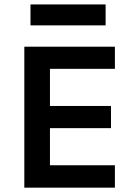

<svg xmlns="http://www.w3.org/2000/svg" viewBox="-20 -864 626 884"><path d="M92 0V-649H509V-547.1H210V-376.1H491V-274H210V-103.1H509V0ZM120.4 -843.6H466.3V-747.2H120.4Z"/></svg>

Font: Karla
Style: Regular
Weight: 400
Designer: Jonathan Pinhorn
Version: Version 2.004;gftools[0.9.33]